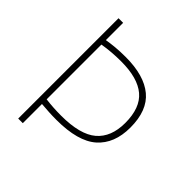

<svg xmlns="http://www.w3.org/2000/svg" viewBox="-202 -871 1002 1002"><g transform="rotate(45 298.5 -370.0)"><path d="M95 0V-740.5H129V-613Q155.5 -617.5 189.5 -620.8Q223.5 -624 265 -624Q401 -624 471.8 -565.2Q542.5 -506.5 542.5 -380.5Q542.5 -262.5 471 -199.2Q399.5 -136 241 -136Q211.5 -136 185.2 -137.5Q159 -139 129 -141.5V0ZM242.5 -169Q382.5 -169 444.5 -221.8Q506.5 -274.5 506.5 -379Q506.5 -490 446.5 -540.5Q386.5 -591 265 -591Q227 -591 193.8 -588.2Q160.5 -585.5 129 -580V-176Q156.5 -172.5 184 -170.8Q211.5 -169 242.5 -169Z"/></g></svg>

Font: Encode Sans SC Condensed Thin Thin
Style: Regular
Weight: 250
Version: Version 3.002